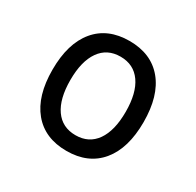

<svg xmlns="http://www.w3.org/2000/svg" viewBox="-122 -665 831 813"><g transform="rotate(30 293.0 -258.5)"><path d="M293 9.8Q187 9.8 128.7 -60.5Q70.3 -130.9 70.3 -258.8Q70.3 -387.2 128.7 -457.3Q187 -527.3 293 -527.3Q398.9 -527.3 457.3 -457.3Q515.6 -387.2 515.6 -258.8Q515.6 -130.9 457.3 -60.5Q398.9 9.8 293 9.8ZM293 -66.9Q357.9 -66.9 393.1 -116.9Q428.2 -167 428.2 -258.8Q428.2 -350.6 393.1 -400.6Q357.9 -450.7 293 -450.7Q228 -450.7 192.9 -400.6Q157.7 -350.6 157.7 -258.8Q157.7 -167 192.9 -116.9Q228 -66.9 293 -66.9Z"/></g></svg>

Font: Cascadia Code PL SemiLight
Style: Regular
Weight: 350
Monospace: yes
Designer: Aaron Bell
Foundry: Saja Typeworks
Version: Version 2404.023; ttfautohint (v1.8.4)